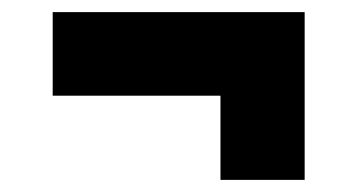

<svg xmlns="http://www.w3.org/2000/svg" viewBox="-20 -426 590 317"><path d="M483 -406V-129H344V-268H67V-406Z"/></svg>

Font: Biryani ExtraBold
Style: Regular
Weight: 800
Designer: Dan Reynolds and Mathieu Reguer
Foundry: Dan Reynolds and Mathieu Reguer
Version: Version 1.004; ttfautohint (v1.1) -l 5 -r 5 -G 72 -x 0 -D la